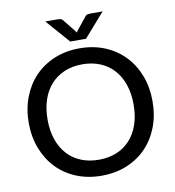

<svg xmlns="http://www.w3.org/2000/svg" viewBox="-97 -996 995 1089"><g transform="rotate(-10 401.0 -451.5)"><path d="M757.5 -359Q757.5 -278.5 731.8 -211.2Q706 -144 659 -95.2Q612 -46.5 546.5 -19.5Q481 7.5 401 7.5Q321.5 7.5 255.8 -19.5Q190 -46.5 143.2 -95.2Q96.5 -144 70.5 -211.2Q44.5 -278.5 44.5 -359Q44.5 -439 70.5 -506.5Q96.5 -574 143.2 -622.8Q190 -671.5 255.8 -698.8Q321.5 -726 401 -726Q481 -726 546.5 -698.8Q612 -671.5 659 -622.8Q706 -574 731.8 -506.5Q757.5 -439 757.5 -359ZM648.5 -359Q648.5 -423 631 -474Q613.5 -525 581.2 -560.5Q549 -596 503.2 -615Q457.5 -634 401 -634Q344.5 -634 298.8 -615Q253 -596 220.5 -560.5Q188 -525 170.5 -474Q153 -423 153 -359Q153 -294.5 170.5 -243.8Q188 -193 220.5 -157.5Q253 -122 298.8 -103.2Q344.5 -84.5 401 -84.5Q457.5 -84.5 503.2 -103.2Q549 -122 581.2 -157.5Q613.5 -193 631 -243.8Q648.5 -294.5 648.5 -359ZM567 -909.5 447.5 -773H356.5L237 -909.5H308Q314.5 -909.5 323.2 -908Q332 -906.5 339 -897L396 -826Q397.5 -823.5 399 -821.2Q400.5 -819 402 -817Q403.5 -819 405 -821.2Q406.5 -823.5 408 -826L465 -896.5Q472 -906.5 480.8 -908Q489.5 -909.5 496 -909.5Z"/></g></svg>

Font: Lato 2
Style: Regular
Weight: 500
Designer: Lukasz Dziedzic with Adam Twardoch and Botio Nikoltchev
Foundry: tyPoland Lukasz Dziedzic
Version: Version 2.015; 2015-08-06; http://www.latofonts.com/